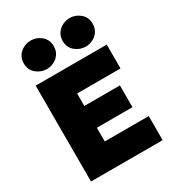

<svg xmlns="http://www.w3.org/2000/svg" viewBox="-225 -1088 1099 1214"><g transform="rotate(-30 325.0 -481.5)"><path d="M76.5 0V-700H595.5V-526H278.5V-435H538.5V-276H278.5V-176H599.5V0ZM191.5 -755Q149.5 -755 115.5 -782.8Q81.5 -810.5 81.5 -859Q81.5 -891 97 -914.2Q112.5 -937.5 137.8 -950.2Q163 -963 191.5 -963Q233.5 -963 267 -935Q300.5 -907 300.5 -859Q300.5 -826.5 284.8 -803.2Q269 -780 244 -767.5Q219 -755 191.5 -755ZM475.5 -755Q433.5 -755 399.5 -782.8Q365.5 -810.5 365.5 -859Q365.5 -891 381.2 -914.2Q397 -937.5 422 -950.2Q447 -963 475.5 -963Q517.5 -963 551 -935Q584.5 -907 584.5 -859Q584.5 -826.5 568.8 -803.2Q553 -780 528 -767.5Q503 -755 475.5 -755Z"/></g></svg>

Font: Geologica Cursive Black
Style: Regular
Weight: 900
Designer: Sindre Bremnes, Frode Helland
Foundry: Monokrom Skriftforlag AS
Version: Version 1.010;gftools[0.9.28]